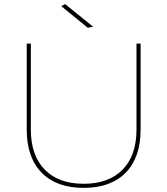

<svg xmlns="http://www.w3.org/2000/svg" viewBox="-20 -911 814 934"><path d="M387 -17Q509 -17 576.5 -86Q644 -155 644 -281V-699H664V-281Q664 -145 591.5 -71Q519 3 387 3Q255 3 182.5 -71Q110 -145 110 -281V-699H130V-281Q130 -155 197.5 -86Q265 -17 387 -17ZM433 -781 407 -776 278 -881 297 -891Z"/></svg>

Font: Montserrat-Arabic Thin
Style: Regular
Weight: 250
Designer: Mohamed Gaber
Foundry: Kief Type Foundry
Version: Version 5.008